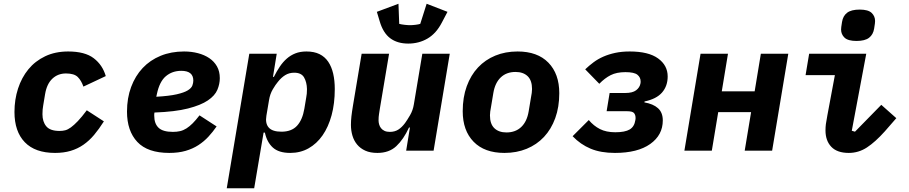

<svg xmlns="http://www.w3.org/2000/svg" viewBox="-20 -802 4840 1022"><path d="M273 12Q167 12 112 -45Q57 -102 57 -206Q57 -272 76 -330.5Q95 -389 131 -433Q167 -477 220.5 -502.5Q274 -528 343 -528Q432 -528 479 -492Q526 -456 543 -397L424 -341Q413 -373 394 -392Q375 -411 331 -411Q288 -411 258.5 -383Q229 -355 220 -301L210 -241Q208 -232 207 -219Q206 -206 206 -194Q206 -154 226.5 -129.5Q247 -105 297 -105Q313 -105 327 -108.5Q341 -112 357.5 -124Q374 -136 394.5 -157.5Q415 -179 442 -215L533 -156Q507 -115 481 -84Q455 -53 424 -31.5Q393 -10 356 1Q319 12 273 12Z M881 12Q766 12 711 -46.5Q656 -105 656 -208Q656 -280 678 -339Q700 -398 739.5 -440Q779 -482 835 -505Q891 -528 960 -528Q999 -528 1033.5 -519Q1068 -510 1094 -492.5Q1120 -475 1135 -448.5Q1150 -422 1150 -386Q1150 -355 1137 -324Q1124 -293 1086.5 -267.5Q1049 -242 980.5 -224.5Q912 -207 802 -203Q801 -197 801 -193.5Q801 -190 801 -186Q801 -144 824 -122Q847 -100 900 -100Q921 -100 938.5 -104Q956 -108 972.5 -118.5Q989 -129 1005.5 -145.5Q1022 -162 1042 -188L1133 -129Q1113 -100 1089.5 -74.5Q1066 -49 1036 -29.5Q1006 -10 968 1Q930 12 881 12ZM945 -425Q897 -425 863 -396.5Q829 -368 815 -301L812 -287Q881 -291 920.5 -300Q960 -309 979.5 -321Q999 -333 1004 -347Q1009 -361 1009 -373Q1009 -425 945 -425Z M1307 -516H1453L1433 -393H1438Q1453 -423 1469.5 -447.5Q1486 -472 1506.5 -490Q1527 -508 1552.5 -518Q1578 -528 1611 -528Q1652 -528 1680.5 -514Q1709 -500 1727 -473.5Q1745 -447 1753.5 -410Q1762 -373 1762 -328Q1762 -251 1745 -188.5Q1728 -126 1697 -81.5Q1666 -37 1622.5 -12.5Q1579 12 1525 12Q1464 12 1432.5 -16.5Q1401 -45 1390 -96H1383L1333 200H1187ZM1478 -101Q1532 -101 1561 -132.5Q1590 -164 1600 -223L1610 -283Q1612 -292 1613 -303.5Q1614 -315 1614 -328Q1613 -365 1598.5 -390Q1584 -415 1546 -415Q1519 -415 1498 -402Q1477 -389 1459 -366Q1447 -352 1432 -326.5Q1417 -301 1412 -269L1398 -186Q1391 -145 1410.5 -123Q1430 -101 1478 -101Z M2162 -123H2157Q2128 -60 2089.5 -24Q2051 12 1989 12Q1951 12 1924.5 0Q1898 -12 1881 -32.5Q1864 -53 1856 -80Q1848 -107 1848 -137Q1848 -159 1850.5 -182Q1853 -205 1859 -241L1905 -516H2051L2002 -224Q2000 -210 1997.5 -195Q1995 -180 1995 -161Q1995 -151 1998 -140Q2001 -129 2008 -120Q2015 -111 2026.5 -105.5Q2038 -100 2055 -100Q2081 -100 2100 -112Q2119 -124 2136 -147Q2147 -162 2162.5 -188.5Q2178 -215 2183 -247L2228 -516H2374L2288 0H2142ZM2153 -570Q2095 -570 2057 -598.5Q2019 -627 2001 -689L1986 -739L2101 -782L2105 -675Q2116 -672 2133 -670Q2150 -668 2162 -668Q2176 -668 2192 -670Q2208 -672 2217 -675L2251 -782L2362 -739L2332 -682Q2302 -624 2256 -597Q2210 -570 2153 -570Z M2665 12Q2559 12 2501 -47.5Q2443 -107 2443 -210Q2443 -284 2464.5 -343Q2486 -402 2524.5 -443Q2563 -484 2616.5 -506Q2670 -528 2735 -528Q2841 -528 2899 -468.5Q2957 -409 2957 -306Q2957 -232 2935.5 -173Q2914 -114 2875.5 -73Q2837 -32 2783.5 -10Q2730 12 2665 12ZM2676 -97Q2724 -97 2754.5 -126Q2785 -155 2794 -209L2807 -287Q2809 -296 2810.5 -307.5Q2812 -319 2812 -328Q2812 -374 2788.5 -396.5Q2765 -419 2724 -419Q2676 -419 2645.5 -390Q2615 -361 2606 -307L2593 -229Q2591 -220 2589.5 -208.5Q2588 -197 2588 -188Q2588 -142 2611.5 -119.5Q2635 -97 2676 -97Z M3253 12Q3178 12 3124 -10.5Q3070 -33 3028 -77L3114 -163Q3140 -132 3173.5 -115Q3207 -98 3255 -98Q3307 -98 3332 -113Q3357 -128 3362 -163Q3363 -168 3363 -170Q3363 -172 3363 -175Q3363 -190 3355 -200Q3347 -210 3318 -210H3209L3225 -307H3308Q3347 -307 3366 -321.5Q3385 -336 3389 -357Q3390 -362 3390 -364.5Q3390 -367 3390 -369Q3390 -390 3373 -404Q3356 -418 3309 -418Q3262 -418 3230.5 -402Q3199 -386 3170 -356L3095 -433Q3116 -453 3139.5 -470.5Q3163 -488 3191.5 -500.5Q3220 -513 3254.5 -520.5Q3289 -528 3332 -528Q3432 -528 3483 -491Q3534 -454 3534 -395Q3534 -344 3504 -309.5Q3474 -275 3411 -262L3410 -257Q3457 -249 3482.5 -226Q3508 -203 3508 -161Q3508 -83 3441 -35.5Q3374 12 3253 12Z M3709 -516H3855L3822 -316H3997L4030 -516H4176L4090 0H3944L3978 -205H3803L3769 0H3623Z M4539 -584Q4494 -584 4475.5 -601.5Q4457 -619 4457 -645Q4457 -650 4458 -658.5Q4459 -667 4462 -685Q4467 -717 4489 -734Q4511 -751 4556 -751Q4601 -751 4619.5 -733.5Q4638 -716 4638 -690Q4638 -685 4637 -676.5Q4636 -668 4633 -650Q4628 -618 4606 -601Q4584 -584 4539 -584ZM4498 12Q4436 12 4405 -20.5Q4374 -53 4374 -108Q4374 -125 4376 -141Q4378 -157 4384 -188L4424 -402H4268L4287 -516H4591L4514 -106L4531 -101L4671 -244L4751 -173L4690 -103Q4639 -46 4594.5 -17Q4550 12 4498 12Z"/></svg>

Font: IBM Plex Mono
Style: Bold Italic
Weight: 700
Italic angle: -9°
Monospace: yes
Designer: Mike Abbink, Paul van der Laan, Pieter van Rosmalen
Foundry: Bold Monday
Version: Version 2.3